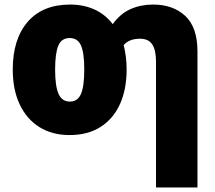

<svg xmlns="http://www.w3.org/2000/svg" viewBox="-20 -583 945 843"><path d="M536 -278Q536 -191 507 -126.5Q478 -62 422 -26Q366 10 285 10Q209 10 153 -25Q97 -60 66.5 -124.5Q36 -189 36 -278Q36 -411 101.5 -487Q167 -563 288 -563Q346 -563 393.5 -542Q441 -521 475 -477Q508 -523 553 -543Q598 -563 652 -563Q740 -563 793.5 -513Q847 -463 847 -357V240H665V-312Q665 -363 648.5 -388Q632 -413 595 -413Q547 -413 523 -385Q529 -361 532.5 -334.5Q536 -308 536 -278ZM222 -277Q222 -205 237 -171Q252 -137 287 -137Q321 -137 335.5 -170.5Q350 -204 350 -278Q350 -351 335.5 -383.5Q321 -416 286 -416Q250 -416 236 -382.5Q222 -349 222 -277Z"/></svg>

Font: Noto Sans SemiCondensed Black
Style: Regular
Weight: 900
Width: 4
Designer: Monotype Design Team
Foundry: Monotype Imaging Inc.
Version: Version 2.013; ttfautohint (v1.8.4.7-5d5b)